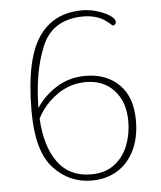

<svg xmlns="http://www.w3.org/2000/svg" viewBox="-52 -745 671 802"><g transform="rotate(-5 284.0 -344.0)"><path d="M506 -222Q506 -151 480.5 -98Q455 -45 408.5 -16.5Q362 12 301 12Q206 12 140.5 -59.5Q75 -131 75 -298Q75 -510 137 -605Q199 -700 323 -700Q353 -700 384.5 -690.5Q416 -681 437 -667Q458 -653 458 -640Q458 -633 453.5 -629Q449 -625 443 -626Q414 -654 385.5 -664Q357 -674 326 -674Q196 -674 151 -567Q106 -460 105 -309Q135 -357 189 -391.5Q243 -426 311 -426Q399 -426 452.5 -373.5Q506 -321 506 -222ZM474 -221Q474 -303 429.5 -351.5Q385 -400 311 -400Q244 -400 189.5 -361Q135 -322 106 -265Q112 -149 160.5 -81.5Q209 -14 301 -14Q359 -14 398 -43.5Q437 -73 455.5 -120.5Q474 -168 474 -221Z"/></g></svg>

Font: Arima Madurai Thin
Style: Regular
Weight: 250
Designer: Joana Correia and Natanael Gama
Foundry: NDISCOVER
Version: Version 1.020; ttfautohint (v1.5) -l 7 -r 28 -G 50 -x 13 -D 